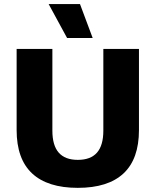

<svg xmlns="http://www.w3.org/2000/svg" viewBox="-20 -896 750 926"><path d="M650.2 -660V-268.8Q650.2 -129.2 575.7 -59.6Q501.2 10 355.2 10Q209.6 10 134.9 -59.6Q60.2 -129.2 60.2 -268.8V-660H232.6V-266Q232.6 -194.8 263.2 -159.9Q293.8 -125 355.2 -125Q417.2 -125 447.8 -159.9Q478.4 -194.8 478.4 -266V-660ZM365.8 -876.4 427 -712.6H303.6L214.6 -876.4Z"/></svg>

Font: Work Sans
Style: Regular
Weight: 400
Designer: Wei Huang
Foundry: Wei Huang
Version: Version 2.006; ttfautohint (v1.8.1.43-b0c9)